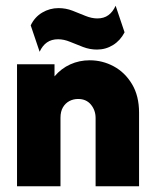

<svg xmlns="http://www.w3.org/2000/svg" viewBox="-20 -652 540 672"><path d="M39.6 0V-427.1H170.8V-384.7Q194.4 -412.5 226 -426.7Q257.6 -441 293.8 -441Q338.9 -441 378.1 -419.8Q417.4 -398.6 442 -357.6Q466.7 -316.7 466.7 -257.6V0H314.6V-238.9Q314.6 -266 298.3 -285.8Q281.9 -305.6 253.5 -305.6Q236.8 -305.6 222.9 -298.3Q209 -291 200.3 -276.4Q191.7 -261.8 191.7 -239.6V0ZM118.7 -470.8 87.5 -563.2Q101.4 -592.4 127.8 -608Q154.2 -623.6 184.7 -623.6Q210.4 -623.6 233.7 -614.6Q256.9 -605.6 278.8 -596.5Q300.7 -587.5 320.8 -587.5Q343.8 -587.5 359.4 -599Q375 -610.4 384.7 -631.9L416 -538.9Q401.4 -510.4 375.7 -494.4Q350 -478.5 319.4 -478.5Q294.4 -478.5 270.8 -487.5Q247.2 -496.5 225.3 -505.6Q203.5 -514.6 183.3 -514.6Q160.4 -514.6 144.4 -503.5Q128.5 -492.4 118.7 -470.8Z"/></svg>

Font: Afacad Flux ExtraBold
Style: Regular
Weight: 800
Designer: Kristian Moeller
Foundry: Dicotype
Version: Version 1.100